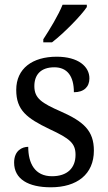

<svg xmlns="http://www.w3.org/2000/svg" viewBox="-20 -786 458 816"><path d="M164 -619V-606H201C252 -645 326 -721 349 -756V-766H246C228 -721 192 -662 164 -619ZM196 10C307 10 379 -45 379 -146C379 -230 336 -269 239 -312C157 -348 126 -368 126 -420C126 -467 152 -500 211 -500C266 -500 294 -462 294 -394C337 -394 360 -417 360 -453C360 -503 313 -545 221 -545C118 -545 49 -495 49 -404C49 -318 93 -284 191 -237C277 -197 301 -177 301 -128C301 -72 266 -37 201 -37C128 -37 100 -92 100 -162C74 -162 40 -146 40 -95C40 -25 100 10 196 10Z"/></svg>

Font: Noto Serif Bengali SemiCondensed
Style: Regular
Weight: 400
Width: 4
Designer: Juan Bruce, Universal Thirst, Indian Type Foundry and the Monotype Design Team.
Foundry: Monotype Imaging Inc.
Version: Version 2.003